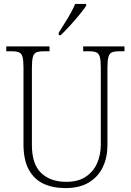

<svg xmlns="http://www.w3.org/2000/svg" viewBox="-20 -951 670 981"><path d="M315 10Q250 10 202 -12.5Q154 -35 127 -84.5Q100 -134 100 -214V-607Q100 -643 95 -660.5Q90 -678 77 -683.5Q64 -689 40 -689H12V-714H233V-689H203Q179 -689 166 -683.5Q153 -678 148 -660Q143 -642 143 -605V-210Q143 -112 190.5 -67Q238 -22 318 -22Q380 -22 419 -48.5Q458 -75 476.5 -118Q495 -161 495 -211V-606Q495 -642 490 -660Q485 -678 472 -683.5Q459 -689 435 -689H405V-714H616V-689H589Q565 -689 552 -683.5Q539 -678 534 -660Q529 -642 529 -605V-210Q529 -147 505.5 -97.5Q482 -48 434.5 -19Q387 10 315 10ZM280 -784Q302 -818 326 -857.5Q350 -897 364 -931H420V-921Q409 -904 386 -876Q363 -848 337 -819.5Q311 -791 290 -771H280Z"/></svg>

Font: Noto Serif Tamil SemiCondensed ExtraLight
Style: Italic
Weight: 200
Width: 4
Italic angle: -12°
Designer: Indian Type Foundry, Tom Grace, and the Monotype Design Team
Foundry: Monotype Imaging Inc.
Version: Version 2.003; ttfautohint (v1.8.4.7-5d5b)